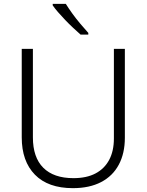

<svg xmlns="http://www.w3.org/2000/svg" viewBox="-20 -968 762 998"><path d="M629 -252Q629 -171 597.5 -112Q566 -53 505.5 -21.5Q445 10 359 10Q230 10 161.5 -60Q93 -130 93 -254V-714H151V-254Q151 -150 205 -96Q259 -42 362 -42Q430 -42 476.5 -66.5Q523 -91 547.5 -137Q572 -183 572 -248V-714H629ZM322 -948Q335 -927 355 -899Q375 -871 398 -844Q421 -817 439 -797V-788H399Q381 -804 360 -823.5Q339 -843 319 -864Q299 -885 282 -904.5Q265 -924 254 -940V-948Z"/></svg>

Font: Noto Sans Armenian Light
Style: Regular
Weight: 300
Designer: Monotype Design Team
Foundry: Monotype Imaging Inc.
Version: Version 2.007